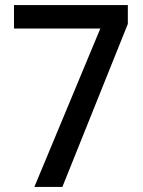

<svg xmlns="http://www.w3.org/2000/svg" viewBox="-20 -734 563 754"><path d="M115 0H225L482 -640V-714H35V-622H374Z"/></svg>

Font: Noto Sans Gujarati SemiCondensed Medium
Style: Regular
Weight: 500
Width: 4
Designer: Jelle Bosma - Monotype Design Team, Universal Thirst
Foundry: Monotype Imaging Inc.
Version: Version 2.106